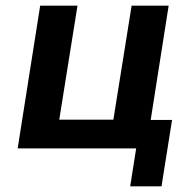

<svg xmlns="http://www.w3.org/2000/svg" viewBox="-20 -521 684 674"><path d="M437 133 458 0H42L121 -501H252L188 -101H378L442 -501H572L509 -100H584L547 133Z"/></svg>

Font: Nunito Sans 7pt SemiCondensed
Style: Bold Italic
Weight: 700
Width: 4
Italic angle: -9°
Designer: Vernon Adams
Foundry: Vernon Adams
Version: Version 3.101;gftools[0.9.27]